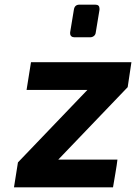

<svg xmlns="http://www.w3.org/2000/svg" viewBox="-20 -804 584 824"><path d="M57 -107 355 -418H94L113 -537H544L528 -430L230 -119H484Q482 -100 475 -59Q468 -18 465 0H40ZM281 -661V-665L297 -762Q300 -784 321 -784H389Q407 -784 407 -767V-762L391 -665Q390 -655 383 -649.5Q376 -644 367 -644H299Q291 -644 286 -648.5Q281 -653 281 -661Z"/></svg>

Font: Exo
Style: Bold Italic
Weight: 700
Italic angle: -9°
Designer: Natanael Gama
Foundry: Natanael Gama
Version: Version 1.500; ttfautohint (v1.6)